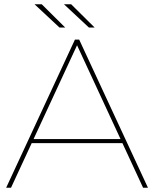

<svg xmlns="http://www.w3.org/2000/svg" viewBox="-20 -887 728 907"><path d="M334 -700H354L679 0H656L339 -684H349L32 0H9ZM126 -230H561L571 -211H116ZM282 -867H316L427 -757H400ZM143 -867H177L288 -757H261Z"/></svg>

Font: iiserrat Thin
Style: Regular
Weight: 100
Designer: Akira Ohta
Foundry: Akira Ohta
Version: Version 1.200;Glyphs 3.3.1 (3343)